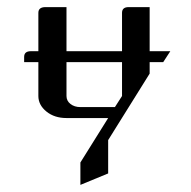

<svg xmlns="http://www.w3.org/2000/svg" viewBox="-20 -332 538 540"><path d="M47.9 -157.2V-171.9Q47.9 -188 66.9 -188H87.9V-295.9Q87.9 -312 107.9 -312H167V-188H323.2V-295.9Q323.2 -312 341.8 -312H400.9V-188H459L439 -157.2H400.9V-125L284.2 62V155.8L206.1 188V125L284.2 0H167Q133.3 0 110.8 -18.1Q87.9 -36.6 87.9 -62V-157.2ZM167 -62Q167 -48.3 178.2 -39.6Q189.5 -30.8 206.1 -30.8H303.2L323.2 -62V-157.2H167Z"/></svg>

Font: Hhenum
Style: Regular
Weight: 400
Designer: T. Christopher White
Version: Version 1.0